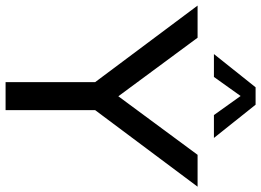

<svg xmlns="http://www.w3.org/2000/svg" viewBox="-174 -812 958 705"><g transform="rotate(90 305.5 -459.0)"><path d="M638 -705 357 -329V0H254V-329L-27 -705H91L306 -414L521 -705ZM235 -765H151L273 -918H337L459 -765H375L305 -863Z"/></g></svg>

Font: wassup Sans
Style: Medium
Weight: 600
Version: Version 2.001